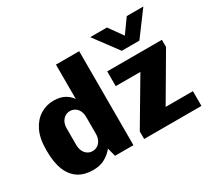

<svg xmlns="http://www.w3.org/2000/svg" viewBox="-147 -1014 1393 1274"><g transform="rotate(-30 549.5 -377.0)"><path d="M237 10Q173 10 127.5 -18.5Q82 -47 57.5 -105Q33 -163 33 -252V-263Q33 -350 61 -407Q89 -464 135.5 -492.5Q182 -521 236 -521Q289 -521 322 -502Q355 -483 372 -456V-720H550V0H409L392 -65Q370 -36 332 -13Q294 10 237 10ZM297 -101Q318 -101 335 -112Q352 -123 362 -143.5Q372 -164 372 -192V-318Q372 -345 362.5 -365Q353 -385 335.5 -396Q318 -407 297 -407Q265 -407 243.5 -382.5Q222 -358 222 -318V-192Q222 -164 232 -143.5Q242 -123 259 -112Q276 -101 297 -101ZM632 0V-58L833 -398H644V-511H1063V-456L862 -113H1071V0ZM1067 -764 931 -581H796L660 -764H788L902 -605H826L940 -764Z"/></g></svg>

Font: Chivo Medium ExtraBold
Style: Regular
Weight: 800
Version: Version 2.002